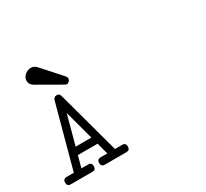

<svg xmlns="http://www.w3.org/2000/svg" viewBox="-174 -1161 1553 1446"><g transform="rotate(-30 602.0 -438.5)"><path d="M413.6 -47.4 386.7 -147.5H215.3L188 -47.4H246.1Q277.8 -47.4 277.8 -15.1Q277.8 16.6 246.1 16.6H59.6Q27.8 16.6 27.8 -15.1Q27.8 -47.4 59.6 -47.4H122.1L270 -593.8Q272.5 -604 281.2 -611.1Q290 -618.2 304.2 -618.2Q324.7 -618.2 331.5 -594.2L480 -47.4H542.5Q573.7 -47.4 573.7 -15.1Q573.7 16.6 542.5 16.6H355.5Q323.7 16.6 323.7 -15.1Q323.7 -47.4 355.5 -47.4ZM369.1 -210.9 300.8 -463.9 232.4 -210.9ZM284.7 -871.1 432.1 -706.5Q437 -701.2 439.5 -696.3Q441.9 -691.4 441.9 -685.5Q441.9 -678.2 439 -671.9Q436 -665.5 431.4 -660.9Q426.8 -656.2 421.6 -653.6Q416.5 -650.9 412.1 -650.9Q407.7 -650.9 403.3 -652.6Q398.9 -654.3 393.6 -657.2L193.4 -772Q159.7 -791 159.7 -824.7Q159.7 -838.4 166 -851.1Q172.4 -863.8 183.1 -873.3Q193.8 -882.8 207.8 -888.4Q221.7 -894 236.8 -894Q263.2 -894 284.7 -871.1Z"/></g></svg>

Font: Erica Type
Style: Italic
Weight: 400
Monospace: yes
Designer: Peter Wiegel
Foundry: Peter Wiegel
Version: Version 1.000 2010 initial release